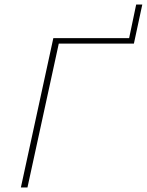

<svg xmlns="http://www.w3.org/2000/svg" viewBox="-20 -826 647 846"><path d="M570 -634H239L101 0H72L215 -658H549L580 -806H607Z"/></svg>

Font: Ysabeau Infant Extralight
Style: Italic
Weight: 200
Italic angle: -12°
Designer: Christian Thalmann (Catharsis Fonts)
Version: Version 0.003